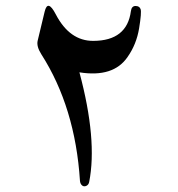

<svg xmlns="http://www.w3.org/2000/svg" viewBox="-20 -562 626 674"><path d="M136.7 -521Q147.5 -566.4 175.8 -511.7Q224.6 -418 307.6 -418.5Q425.8 -418.9 439.5 -522.9Q441.9 -541 455.8 -541Q469.7 -541 473.6 -529.8Q477.5 -518.6 468.3 -462.4Q459 -406.2 427.7 -361.8Q377.9 -289.1 258.8 -308.1Q322.3 -71.3 293 77.1Q291 86.9 282.7 90.6Q274.4 94.2 268.1 88.9Q261.7 83.5 260.7 72.8Q244.1 -185.5 125 -371.6Q107.4 -399.4 112.3 -419.4Z"/></svg>

Font: Amiri Quran Colored
Style: Regular
Weight: 400
Designer: Khaled Hosny
Version: Version 000.111